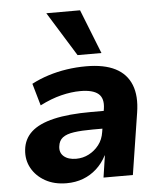

<svg xmlns="http://www.w3.org/2000/svg" viewBox="-54 -815 736 873"><g transform="rotate(-5 313.5 -378.0)"><path d="M215 11Q159 11 118 -12Q77 -35 56 -73Q35 -111 40 -157Q45 -206 80 -238Q115 -270 183 -286Q251 -302 354 -302H429L417 -222H355Q303 -222 268.5 -217Q234 -212 216.5 -198.5Q199 -185 196 -159Q192 -130 212 -113Q232 -96 268 -96Q299 -96 326 -110Q353 -124 372 -148.5Q391 -173 396 -207L413 -312Q420 -359 395 -380Q370 -401 313 -401Q272 -401 225.5 -389.5Q179 -378 128 -352L99 -453Q135 -472 176 -485Q217 -498 260.5 -504.5Q304 -511 349 -511Q431 -511 482 -485Q533 -459 553.5 -407.5Q574 -356 562 -281L518 0H384L399 -100H398Q380 -65 352.5 -40Q325 -15 290.5 -2Q256 11 215 11ZM315 -565 190 -767H344L424 -565Z"/></g></svg>

Font: Nunito Sans 8pt ExtraBold
Style: Italic
Weight: 800
Italic angle: -9°
Version: Version 3.101;gftools[0.9.27]